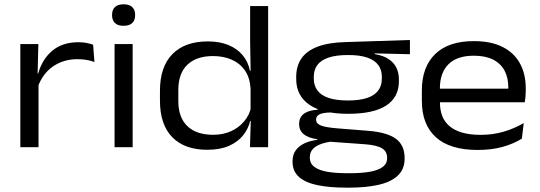

<svg xmlns="http://www.w3.org/2000/svg" viewBox="-20 -690 2531 900"><path d="M156.7 -281.3 138.9 -344.3 159 -345.5Q178.2 -413.6 226 -452.9Q273.7 -492.1 347.3 -492.1Q370 -492.1 387 -488.5Q404 -484.9 416.5 -480.3L422.7 -399.4Q406.8 -405.4 386.7 -409Q366.6 -412.6 343.4 -412.6Q278 -412.6 229 -379Q180 -345.4 156.7 -281.3ZM75.3 0V-483.4H159.8L155.9 -327.9L160.6 -322.8V0Z M517 0V-483.4H601.8V0ZM559.4 -569.1Q532.1 -569.1 518.7 -582.2Q505.3 -595.2 505.3 -618.4V-620.6Q505.3 -643.8 518.7 -656.8Q532.1 -669.9 559.4 -669.9Q586.3 -669.9 599.9 -656.8Q613.4 -643.8 613.4 -620.6V-618.4Q613.4 -595.2 599.9 -582.2Q586.3 -569.1 559.4 -569.1Z M951.6 12.1Q845.2 12.1 787.5 -46.9Q729.8 -105.8 729.8 -218.3V-264.4Q729.8 -377.5 788.5 -436.7Q847.2 -495.9 954.1 -495.9Q1009.1 -495.9 1050.3 -479.1Q1091.5 -462.2 1117.3 -431.4Q1143.2 -400.6 1151.5 -358.3H1180L1154.5 -274.6Q1151.6 -325.5 1128.2 -359.5Q1104.7 -393.4 1066.1 -410.3Q1027.5 -427.2 978.5 -427.2Q901 -427.2 858.5 -386.7Q815.9 -346.2 815.9 -268.2V-216.5Q815.9 -139.2 858.3 -98.7Q900.7 -58.2 979.1 -58.2Q1026.3 -58.2 1063.2 -75.1Q1100.1 -91.9 1124.6 -121.3Q1149.1 -150.6 1157 -186.9L1178.4 -123H1152.6Q1144.2 -86.6 1119.8 -55.9Q1095.4 -25.2 1053.9 -6.5Q1012.3 12.1 951.6 12.1ZM1151.7 0 1155.7 -131.4 1154.5 -158.5V-329.5L1155 -348.5L1152.5 -491V-661.5H1236.9V0Z M1611.9 -156.5Q1492.4 -156.5 1430.4 -198.9Q1368.4 -241.4 1368.4 -320.2V-328.6Q1368.4 -380.3 1392.8 -415.9Q1417.3 -451.5 1468.3 -471Q1519.4 -490.6 1598.5 -492.7L1901.5 -502.5V-435.8L1736.2 -439.8L1736.3 -436.4Q1776.4 -429.7 1801.2 -413.4Q1826.1 -397.1 1838 -372.8Q1849.9 -348.5 1849.9 -317V-309.5Q1849.9 -234.1 1790.3 -195.3Q1730.6 -156.5 1611.9 -156.5ZM1607.9 122H1618Q1672.6 122 1712.1 115.4Q1751.6 108.7 1773.1 93.2Q1794.6 77.8 1794.6 51.6V49.4Q1794.6 19.7 1770.5 5.1Q1746.5 -9.6 1691 -13.8L1516.3 -26.4L1544.3 -27.9Q1512.4 -24.2 1487.1 -15.8Q1461.8 -7.3 1447 8Q1432.3 23.3 1432.3 47.2V48.3Q1432.3 76.4 1453.9 92.5Q1475.4 108.5 1514.7 115.3Q1553.9 122 1607.9 122ZM1602.4 189.6Q1525.5 189.6 1469 178.1Q1412.5 166.5 1381.9 139.9Q1351.3 113.3 1351.3 67.4V65.9Q1351.3 34.2 1367.1 13.5Q1382.9 -7.2 1409.1 -19Q1435.4 -30.8 1467.5 -34.4L1466.9 -37.5Q1424.4 -43.5 1403.2 -61.2Q1382.1 -79 1382.1 -108.1V-108.5Q1382.1 -128.2 1391 -142.5Q1399.9 -156.7 1419.3 -165.2Q1438.8 -173.7 1469.2 -175.6V-187.6L1573.6 -161.7L1532.3 -162.9Q1492.1 -162 1476.9 -153.6Q1461.6 -145.2 1461.6 -129.5V-129Q1461.6 -110.8 1483.6 -101.9Q1505.5 -93 1560.7 -88.4L1705 -76.9Q1794.1 -69.8 1835.4 -39.8Q1876.7 -9.8 1876.7 51.2V53.2Q1876.7 102.9 1844.8 133Q1812.9 163 1754.6 176.3Q1696.3 189.6 1616.8 189.6ZM1610.9 -219Q1665.3 -219 1700.4 -230.7Q1735.6 -242.4 1752.8 -265.5Q1769.9 -288.6 1769.9 -321.6V-330.4Q1769.9 -362.5 1753.1 -385.2Q1736.2 -407.9 1701.7 -420Q1667.2 -432 1613.8 -432H1609.9Q1554.2 -432 1518.9 -419.7Q1483.6 -407.3 1467.2 -384.7Q1450.9 -362.2 1450.9 -330.2V-322.2Q1450.9 -289 1468 -265.9Q1485.2 -242.9 1520.6 -230.9Q1555.9 -219 1610.9 -219Z M2219.6 12.9Q2089 12.9 2023.3 -46.6Q1957.5 -106.1 1957.5 -216.6V-266.3Q1957.5 -376.1 2020 -436.7Q2082.4 -497.3 2201.3 -497.3Q2281.6 -497.3 2335.8 -470Q2389.9 -442.6 2417.2 -392.9Q2444.5 -343.2 2444.5 -276V-265.2Q2444.5 -251.5 2443.3 -237.3Q2442 -223 2439.9 -210.5H2360.8Q2362 -228 2362.4 -245.8Q2362.8 -263.5 2362.8 -278.9Q2362.8 -326.4 2344.6 -359.8Q2326.3 -393.2 2290.4 -411.1Q2254.4 -428.9 2201.3 -428.9Q2122.1 -428.9 2082 -388.6Q2042 -348.4 2042 -275.7V-248.7L2042.4 -239V-207.7Q2042.4 -173.9 2052.9 -146.6Q2063.4 -119.3 2086.3 -99.3Q2109.1 -79.4 2145.5 -68.7Q2181.9 -57.9 2233.1 -57.9Q2290.3 -57.9 2340.3 -72.5Q2390.2 -87 2435 -113L2426.2 -40.1Q2386.5 -15.3 2335 -1.2Q2283.5 12.9 2219.6 12.9ZM1999 -210.5V-274.3H2422.4V-210.5Z"/></svg>

Font: Anek Gurmukhi Medium SemiExpanded
Style: Regular
Weight: 500
Width: 6
Version: Version 1.003